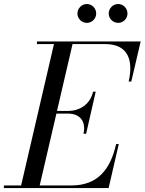

<svg xmlns="http://www.w3.org/2000/svg" viewBox="-65 -962 740 982"><path d="M491 -893C491 -866.5 513 -845 539.5 -845C565.5 -845 587 -866.5 587 -893C587 -919.5 565.5 -941.5 539.5 -941.5C513 -941.5 491 -919.5 491 -893ZM331 -893C331 -866.5 353 -845 379.5 -845C405.5 -845 427 -866.5 427 -893C427 -919.5 405.5 -941.5 379.5 -941.5C353 -941.5 331 -919.5 331 -893ZM283 -381C340 -381 377 -345 362 -278H375.5L424.5 -493H411C396 -426 340 -394.5 283 -394.5H226.5L306 -736.5H474C591 -736.5 618 -652 593 -545H606.5L654.5 -750H124V-736.5H211L43 -13.5H-45V0H490.5L542.5 -225H529C500 -98 437 -13.5 300 -13.5H138L223.5 -381Z"/></svg>

Font: Bodoni* 16pt
Style: Italic
Weight: 400
Italic angle: -13°
Version: Version 2.3